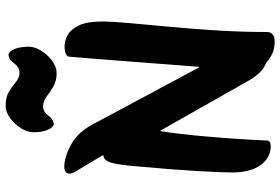

<svg xmlns="http://www.w3.org/2000/svg" viewBox="-176 -800 990 678"><g transform="rotate(-90 319.0 -461.0)"><path d="M513 14Q491 14 473.5 7.5Q456 1 436 -16Q414 -25 398.5 -42.5Q383 -60 371 -82L197 -389H195Q186 -334 179.5 -266Q173 -198 168.5 -131.5Q164 -65 162 -15Q162 0 143 0Q100 0 74.5 -36.5Q49 -73 49 -136Q49 -173 54 -260Q59 -347 71 -477Q76 -539 84 -565Q92 -591 111 -591L49 -695Q45 -702 45 -710Q45 -729 69 -729Q102 -729 145.5 -706Q189 -683 217 -632L420 -253H422Q427 -316 432 -383Q437 -450 442 -513.5Q447 -577 451 -629Q455 -681 458 -713Q460 -721 470 -724.5Q480 -728 493 -728Q516 -728 536 -716Q556 -704 569 -675.5Q582 -647 582 -597Q582 -562 576.5 -499.5Q571 -437 563.5 -357.5Q556 -278 550.5 -189.5Q545 -101 545 -13Q545 0 536 7Q527 14 513 14ZM399 -756Q372 -756 352 -768Q332 -780 316 -792Q300 -804 282 -804Q263 -804 248 -783Q239 -773 232 -769.5Q225 -766 219 -766Q208 -768 199.5 -787.5Q191 -807 191 -838Q191 -859 205 -881.5Q219 -904 240.5 -920Q262 -936 285 -936Q316 -936 335 -924Q354 -912 369 -899.5Q384 -887 402 -887Q421 -887 437 -909Q445 -920 452 -923Q459 -926 465 -926Q476 -925 484.5 -905.5Q493 -886 493 -854Q493 -833 479 -810.5Q465 -788 443.5 -772Q422 -756 399 -756Z"/></g></svg>

Font: Protest Riot
Style: Regular
Weight: 400
Designer: Octavio Pardo
Foundry: Ashler Design
Version: Version 2.005; ttfautohint (v1.8.4.7-5d5b)